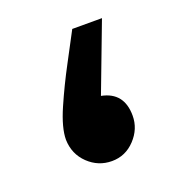

<svg xmlns="http://www.w3.org/2000/svg" viewBox="-70 -365 396 425"><g transform="rotate(-20 128.0 -152.5)"><path d="M126 0Q158 0 180.5 -24Q203 -48 203 -79Q203 -134 152 -144L213 -305H143Q130 -280 107 -237Q84 -194 65 -150.5Q46 -107 46 -79Q47 -45 70.5 -22.5Q94 0 126 0Z"/></g></svg>

Font: Noto Sans Arabic UI ExtraCondensed Semi
Style: Regular
Weight: 600
Width: 3
Designer: Nadine Chahine - Monotype Design Team
Foundry: Monotype Imaging Inc.
Version: Version 1.900